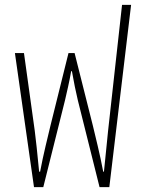

<svg xmlns="http://www.w3.org/2000/svg" viewBox="-20 -765 580 785"><path d="M119 0 41 -548H78L122 -231Q125 -208 130 -162Q135 -116 140 -63H144Q154 -116 166.5 -168.5Q179 -221 186 -250L260 -548H285L360 -250Q367 -221 379.5 -168.5Q392 -116 402 -63H405Q410 -116 415 -161.5Q420 -207 422 -231L479 -745H516L427 0H387L298 -356Q292 -381 286 -410.5Q280 -440 274 -474H271Q265 -440 258.5 -411Q252 -382 246 -356L157 0Z"/></svg>

Font: Noto Sans Thai Cond ExtLt
Style: Regular
Weight: 200
Width: 3
Designer: Monotype Design Team
Foundry: Monotype Imaging Inc.
Version: Version 2.002; ttfautohint (v1.8.4.7-5d5b)